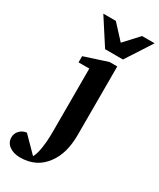

<svg xmlns="http://www.w3.org/2000/svg" viewBox="-326 -796 914 1101"><g transform="rotate(30 131.0 -245.5)"><path d="M232.9 -46.9Q232.9 76.7 178.2 148.9Q118.7 231 9.8 231Q-32.7 231 -61.3 210.4Q-89.8 189.9 -89.8 154.8Q-89.8 128.4 -71 109.4Q-52.2 90.3 -25.9 87.9L71.8 187Q85.4 164.6 92.5 118.9Q99.6 73.2 99.6 39.1L100.1 4.9V-409.2H28.8V-450.2L182.1 -500H232.9ZM352.1 -722.2 241.2 -550.8H123L12.2 -722.2H95.2L182.1 -627.9L269 -722.2Z"/></g></svg>

Font: Veleka
Style: Bold
Weight: 700
Designer: Stefan Peev, Context Ltd, 2016; SIL International, 1997-2014.
Foundry: Stefan Peev, Context Ltd, 2016
Version: Version 1.000